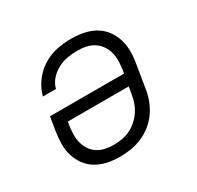

<svg xmlns="http://www.w3.org/2000/svg" viewBox="-124 -679 847 827"><g transform="rotate(-30 300.0 -265.0)"><path d="M251 8Q220 8 190.5 2Q161 -4 136 -18.5Q111 -33 93.5 -56.5Q76 -80 67.5 -108Q59 -136 59.5 -166.5Q60 -197 65 -228L76 -294H444L447 -312Q450 -333 450.5 -354.5Q451 -376 445.5 -396Q440 -416 428.5 -432.5Q417 -449 400 -460Q383 -471 362.5 -475.5Q342 -480 320 -480Q296 -480 271 -476Q246 -472 222.5 -460Q199 -448 181 -428Q163 -408 157 -383H92Q101 -419 124 -450.5Q147 -482 179.5 -502.5Q212 -523 248.5 -530.5Q285 -538 320 -538Q344 -538 366.5 -535Q389 -532 410 -524.5Q431 -517 449 -504.5Q467 -492 480 -475Q493 -458 501.5 -437.5Q510 -417 513.5 -394.5Q517 -372 515.5 -348.5Q514 -325 510 -302L492 -192Q488 -164 478 -137Q468 -110 451.5 -86Q435 -62 411.5 -43Q388 -24 361 -12.5Q334 -1 306 3.5Q278 8 251 8ZM252 -50Q273 -50 293.5 -53.5Q314 -57 333.5 -66Q353 -75 370 -90Q387 -105 399 -123Q411 -141 418 -161Q425 -181 428 -202L434 -236H131L128 -218Q125 -197 124.5 -175.5Q124 -154 129 -134.5Q134 -115 145 -98Q156 -81 173 -70Q190 -59 210.5 -54.5Q231 -50 252 -50Z"/></g></svg>

Font: Iosevka Curly LtExObl
Style: Regular
Weight: 300
Width: 7
Italic angle: -9°
Monospace: yes
Designer: Belleve Invis
Foundry: Belleve Invis
Version: Version 11.1.0; ttfautohint (v1.8.3)